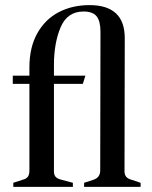

<svg xmlns="http://www.w3.org/2000/svg" viewBox="-20 -731 593 751"><path d="M32 -16 69 -28Q84 -32 89.5 -40.5Q95 -49 95 -64V-403H30V-435H95V-467Q95 -546 126 -601Q157 -656 210 -683.5Q263 -711 330 -711Q468 -711 468 -582L467 -60Q467 -35 494 -28L530 -16V0H309V-16L346 -28Q372 -37 372 -64L373 -607Q373 -648 358 -667Q343 -686 307 -686Q243 -686 217 -624Q191 -562 191 -477V-435H314L304 -403H191V-60Q191 -47 197.5 -39.5Q204 -32 220 -28L265 -16V0H32Z"/></svg>

Font: Ibarra Real Nova SemiBold
Style: Regular
Weight: 600
Designer: Jose Maria Ribagorda & Octavio Pardo
Foundry: Jose Maria Ribagorda
Version: Version 1.014